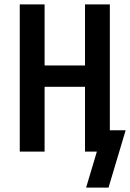

<svg xmlns="http://www.w3.org/2000/svg" viewBox="-20 -690 592 874"><path d="M474 164H372L421 0H367V-295H183V0H70V-670H183V-392H367V-670H480V-97H552Z"/></svg>

Font: Lode Term
Style: Bold
Weight: 700
Monospace: yes
Designer: Belleve Invis
Foundry: Belleve Invis
Version: Version 29.2.0